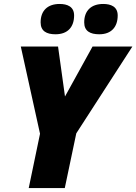

<svg xmlns="http://www.w3.org/2000/svg" viewBox="-20 -949 688 969"><path d="M481 -776C543 -776 574 -814 574 -871C574 -916 539 -929 501 -929C440 -929 405 -895 405 -836C405 -792 435 -776 481 -776ZM260 -776C323 -776 354 -814 354 -871C354 -916 319 -929 281 -929C220 -929 185 -895 185 -836C185 -792 215 -776 260 -776ZM125 0H307L365 -276L648 -714H447L308 -462L273 -714H85L182 -274Z"/></svg>

Font: Noto Sans SemiCondensed Black
Style: Italic
Weight: 900
Width: 4
Italic angle: -12°
Designer: Monotype Design Team
Foundry: Monotype Imaging Inc.
Version: Version 2.013